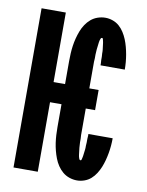

<svg xmlns="http://www.w3.org/2000/svg" viewBox="-85 -804 669 873"><g transform="rotate(10 250.0 -367.5)"><path d="M331 8Q313 8 295.5 2Q278 -4 264.5 -15.5Q251 -27 241 -42Q231 -57 224.5 -74Q218 -91 213.5 -108.5Q209 -126 206.5 -143.5Q204 -161 203 -179Q202 -197 202 -215V-321H149V0H37V-735H149V-414H202V-520Q202 -538 203 -556Q204 -574 206.5 -591.5Q209 -609 213.5 -626.5Q218 -644 224.5 -661Q231 -678 241 -693Q251 -708 264.5 -719.5Q278 -731 295.5 -737Q313 -743 331 -743Q348 -743 365 -737Q382 -731 395 -719.5Q408 -708 417.5 -693Q427 -678 433.5 -662Q440 -646 444.5 -629Q449 -612 452 -595Q455 -578 456.5 -560.5Q458 -543 458 -526H346Q346 -530 346 -534Q346 -538 345.5 -542Q345 -546 345 -549.5Q345 -553 345 -557Q345 -561 345 -565Q345 -569 344.5 -573Q344 -577 344 -581Q344 -585 344 -589Q344 -593 343.5 -597Q343 -601 342.5 -605Q342 -609 341.5 -613Q341 -617 340.5 -621Q340 -625 339.5 -629Q339 -633 338 -636.5Q337 -640 336 -645Q335 -650 331 -650Q327 -650 325 -645Q323 -640 322 -636Q321 -632 320.5 -628Q320 -624 319.5 -620Q319 -616 318.5 -611.5Q318 -607 317.5 -603Q317 -599 316.5 -595Q316 -591 316 -587Q316 -583 315.5 -578.5Q315 -574 315 -570Q315 -566 315 -562Q315 -558 315 -553.5Q315 -549 314.5 -545Q314 -541 314 -537Q314 -533 314 -528.5Q314 -524 314 -520V-414H357V-321H314V-215Q314 -211 314 -206.5Q314 -202 314 -198Q314 -194 314.5 -190Q315 -186 315 -181.5Q315 -177 315 -173Q315 -169 315 -165Q315 -161 315.5 -156.5Q316 -152 316 -148Q316 -144 316.5 -140Q317 -136 317.5 -132Q318 -128 318.5 -123.5Q319 -119 319.5 -115Q320 -111 320.5 -107Q321 -103 322 -99Q323 -95 325 -90Q327 -85 331 -85Q335 -85 336 -90Q337 -95 338 -98.5Q339 -102 339.5 -106Q340 -110 340.5 -114Q341 -118 341.5 -122Q342 -126 342.5 -130Q343 -134 343.5 -138Q344 -142 344 -146Q344 -150 344 -154Q344 -158 344.5 -162Q345 -166 345 -170Q345 -174 345 -178Q345 -182 345 -185.5Q345 -189 345.5 -193Q346 -197 346 -201Q346 -205 346 -209H458Q458 -192 456.5 -174.5Q455 -157 452 -140Q449 -123 444.5 -106Q440 -89 433.5 -73Q427 -57 417.5 -42Q408 -27 395 -15.5Q382 -4 365 2Q348 8 331 8Z"/></g></svg>

Font: Iosevka SS04 Heavy
Style: Regular
Weight: 900
Monospace: yes
Designer: Belleve Invis
Foundry: Belleve Invis
Version: Version 19.0.0; ttfautohint (v1.8.4)